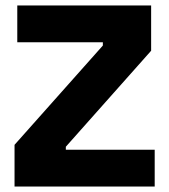

<svg xmlns="http://www.w3.org/2000/svg" viewBox="-20 -680 616 700"><path d="M33 0V-152L355 -514V-526H43V-660H531V-495L220 -145V-134H544V0Z"/></svg>

Font: Bricolage Grotesque ExtraBold
Style: Regular
Weight: 800
Designer: Mathieu Triay
Foundry: Atelier Triay
Version: Version 1.001;gftools[0.9.33.dev8+g029e19f]